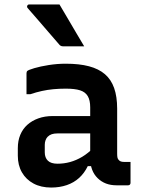

<svg xmlns="http://www.w3.org/2000/svg" viewBox="-20 -832 640 862"><path d="M506 -344Q506 -319 506 -293.5Q506 -268 506 -242.5Q506 -217 506 -191Q506 -165 506 -141Q506 -131 507.5 -124Q509 -117 514 -113Q517 -109 523 -107Q529 -105 538 -105Q540 -105 542.5 -105Q545 -105 548 -105H566Q566 -82 566 -58.5Q566 -35 566 -11Q566 -6 563 -3Q560 0 555 0Q550 0 533.5 0Q517 0 504 0Q477 0 456 -8Q435 -16 418.5 -32Q402 -48 393.5 -70.5Q385 -93 385 -121Q385 -153 385 -187Q385 -221 385 -253Q385 -270 385 -286Q385 -302 385 -318Q385 -334 385 -350Q385 -382 374 -400.5Q363 -419 339.5 -426.5Q316 -434 275 -434Q246 -434 219.5 -431.5Q193 -429 168 -423.5Q143 -418 116 -409H99Q99 -432 99 -456.5Q99 -481 99 -503Q99 -507 100 -509.5Q101 -512 102 -513Q107 -518 134 -526Q161 -534 199 -540Q237 -546 275 -546Q336 -546 379.5 -534.5Q423 -523 451 -499Q479 -475 492.5 -436.5Q506 -398 506 -344ZM181 -148Q181 -124 195 -110.5Q209 -97 238 -97Q267 -97 294.5 -104.5Q322 -112 349 -128Q376 -144 403 -172V-86H374Q359 -55 335.5 -33.5Q312 -12 280 -1Q248 10 210 10Q164 10 130.5 -8Q97 -26 78.5 -58Q60 -90 60 -133V-167Q60 -200 71 -226.5Q82 -253 102.5 -271.5Q123 -290 152 -300.5Q181 -311 217 -311Q252 -311 285 -311Q318 -311 349 -311Q380 -311 410 -311Q418 -311 422.5 -296.5Q427 -282 428 -264Q429 -246 429 -233Q395 -233 364.5 -233Q334 -233 303 -233Q272 -233 238 -233Q223 -233 212.5 -229.5Q202 -226 194 -218Q188 -212 184.5 -202.5Q181 -193 181 -182ZM247 -812Q266 -780 284.5 -748.5Q303 -717 321.5 -685.5Q340 -654 358 -624Q336 -624 312.5 -624Q289 -624 263 -624Q257 -624 252.5 -626.5Q248 -629 246 -632Q218 -665 195 -691Q172 -717 151 -742Q130 -767 104 -796Q100 -801 102.5 -806.5Q105 -812 111 -812Q136 -812 157 -812Q178 -812 200 -812Q222 -812 247 -812Z"/></svg>

Font: Recursive SemiBold
Style: Regular
Weight: 600
Version: Version 1.085